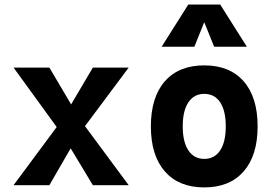

<svg xmlns="http://www.w3.org/2000/svg" viewBox="-20 -815 1212 845"><path d="M39.6 0 229.5 -255.9 39.6 -517.6H197.3L293 -355.5L388.7 -517.6H546.4L354 -259.8L546.4 0H388.7L291 -162.1L197.3 0Z M878.9 9.8Q767.1 9.8 705.6 -60.5Q644 -130.9 644 -258.8Q644 -387.2 705.6 -457.3Q767.1 -527.3 878.9 -527.3Q990.7 -527.3 1052.2 -457.3Q1113.8 -387.2 1113.8 -258.8Q1113.8 -130.9 1052.2 -60.5Q990.7 9.8 878.9 9.8ZM878.9 -115.7Q924.3 -115.7 949 -153.1Q973.6 -190.4 973.6 -258.8Q973.6 -327.6 949 -364.7Q924.3 -401.9 878.9 -401.9Q834 -401.9 809.1 -364.7Q784.2 -327.6 784.2 -258.8Q784.2 -190.4 809.1 -153.1Q834 -115.7 878.9 -115.7ZM691.4 -609.4 808.6 -794.9H949.2L1066.4 -609.4H922.4L878.9 -717.3L835.4 -609.4Z"/></svg>

Font: Caskaydia Cove
Style: Bold
Weight: 700
Monospace: yes
Designer: Aaron Bell
Foundry: Saja Typeworks
Version: Version 4.300; ttfautohint (v1.8.3)